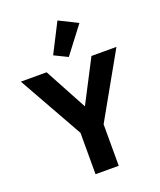

<svg xmlns="http://www.w3.org/2000/svg" viewBox="-173 -1084 995 1191"><g transform="rotate(-20 324.5 -488.5)"><path d="M401 0H248V-273L9 -698H179L329 -420H331L475 -698H640L401 -274ZM475 -916 341 -740 253 -783 352 -977Z"/></g></svg>

Font: IBM Plex Sans
Style: Regular
Weight: 400
Designer: Mike Abbink, Paul van der Laan, Pieter van Rosmalen
Foundry: Bold Monday
Version: Version 3.201